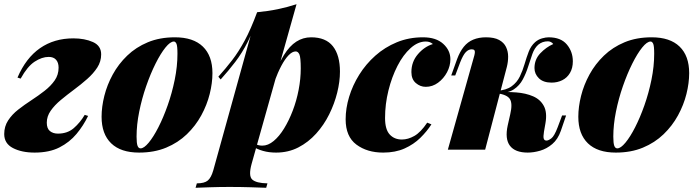

<svg xmlns="http://www.w3.org/2000/svg" viewBox="-44 -710 3315 911"><path d="M231 -76Q276 -76 306 -102Q336 -128 358 -165L374 -160Q352 -114 319 -74.5Q286 -35 238 -10.5Q190 14 120 14Q59 14 17.5 -7.5Q-24 -29 -24 -74Q-24 -110 -5.5 -138.5Q13 -167 42.5 -190Q72 -213 105 -234.5Q138 -256 167.5 -279Q197 -302 215.5 -328.5Q234 -355 234 -389Q234 -413 222 -426.5Q210 -440 187 -440Q155 -440 120.5 -417.5Q86 -395 54 -337L39 -342Q79 -435 146 -481.5Q213 -528 304 -528Q358 -528 397 -510.5Q436 -493 436 -452Q436 -418 417.5 -389.5Q399 -361 369.5 -335Q340 -309 307 -284.5Q274 -260 244.5 -235.5Q215 -211 196.5 -184.5Q178 -158 178 -128Q178 -100 193 -88Q208 -76 231 -76Z M781 -513Q764 -513 741 -484.5Q718 -456 694 -408Q670 -360 649.5 -301Q629 -242 616.5 -180Q604 -118 604 -62Q604 -31 608.5 -18.5Q613 -6 623 -6Q639 -6 661.5 -33Q684 -60 707.5 -106Q731 -152 751.5 -210Q772 -268 785 -331.5Q798 -395 798 -455Q798 -493 793 -503Q788 -513 781 -513ZM438 -156Q438 -203 451 -255Q464 -307 491 -356.5Q518 -406 559.5 -446Q601 -486 657.5 -509.5Q714 -533 786 -533Q873 -533 918.5 -489Q964 -445 964 -363Q964 -316 951 -264Q938 -212 911 -162.5Q884 -113 842.5 -73Q801 -33 744.5 -9.5Q688 14 616 14Q529 14 483.5 -30Q438 -74 438 -156Z M1359 -466Q1343 -466 1325.5 -448Q1308 -430 1291 -398Q1274 -366 1259 -325Q1244 -284 1233 -238L1252 -336Q1276 -405 1303 -448.5Q1330 -492 1362 -512.5Q1394 -533 1432 -533Q1502 -533 1535.5 -490.5Q1569 -448 1569 -370Q1569 -323 1556 -270.5Q1543 -218 1518 -167.5Q1493 -117 1456 -76Q1419 -35 1371.5 -10.5Q1324 14 1266 14Q1232 14 1204 6Q1176 -2 1160 -13L1167 -26Q1175 -23 1183 -21Q1191 -19 1201 -19Q1228 -19 1254.5 -41Q1281 -63 1304 -100.5Q1327 -138 1345 -185Q1363 -232 1373 -284Q1383 -336 1383 -385Q1383 -438 1376.5 -452Q1370 -466 1359 -466ZM1176 -652Q1229 -657 1274.5 -666.5Q1320 -676 1363 -690L1150 67Q1134 125 1153 142Q1172 159 1225 160L1219 181Q1193 180 1145.5 178.5Q1098 177 1045 177Q999 177 953 178.5Q907 180 884 181L890 160Q926 160 942 146.5Q958 133 968 98ZM992 -346Q1027 -385 1057.5 -424.5Q1088 -464 1117 -517.5Q1146 -571 1176 -652L1179 -636Q1159 -566 1132 -512.5Q1105 -459 1072.5 -416.5Q1040 -374 1003 -333Z M1976 -513Q1939 -513 1904 -481.5Q1869 -450 1842 -397.5Q1815 -345 1799 -280.5Q1783 -216 1783 -150Q1783 -96 1805 -72Q1827 -48 1863 -48Q1892 -48 1922 -65Q1952 -82 1983 -128L2003 -120Q1982 -87 1950.5 -56Q1919 -25 1875.5 -5.5Q1832 14 1774 14Q1698 14 1647 -24Q1596 -62 1596 -144Q1596 -196 1612.5 -250.5Q1629 -305 1660.5 -355.5Q1692 -406 1737 -446Q1782 -486 1839 -509.5Q1896 -533 1963 -533Q2025 -533 2059 -502Q2093 -471 2093 -429Q2093 -397 2077 -367Q2061 -337 2034.5 -317.5Q2008 -298 1976 -298Q1950 -298 1929 -316Q1908 -334 1908 -368Q1908 -417 1939 -453Q1970 -489 2010 -501Q2003 -507 1995 -510Q1987 -513 1976 -513Z M2537 -85Q2533 -61 2536 -52Q2539 -43 2549 -43Q2558 -43 2572 -53.5Q2586 -64 2602 -106L2623 -162H2642L2617 -89Q2603 -49 2576.5 -26.5Q2550 -4 2519 5Q2488 14 2460 14Q2400 14 2375.5 -18.5Q2351 -51 2365 -115L2377 -168Q2389 -219 2375 -240.5Q2361 -262 2310 -268V-272Q2360 -275 2405.5 -271.5Q2451 -268 2485.5 -253Q2520 -238 2536.5 -207Q2553 -176 2544 -125ZM2556 -514Q2542 -514 2531 -510Q2520 -506 2510 -498Q2492 -482 2482 -454Q2472 -426 2462 -394Q2452 -362 2436.5 -333Q2421 -304 2394 -286Q2367 -268 2322 -269L2312 -268L2314 -279Q2358 -282 2383.5 -300.5Q2409 -319 2422.5 -347Q2436 -375 2445 -406Q2454 -437 2464.5 -464.5Q2475 -492 2495 -510Q2510 -523 2528 -528Q2546 -533 2559 -533Q2617 -533 2645.5 -499Q2674 -465 2674 -419Q2674 -387 2660.5 -364Q2647 -341 2624 -329.5Q2601 -318 2573 -318Q2534 -318 2513 -338.5Q2492 -359 2492 -387Q2492 -428 2519.5 -457Q2547 -486 2581 -501Q2577 -507 2570 -510.5Q2563 -514 2556 -514ZM2258 0H2081L2203 -434Q2208 -450 2209 -459Q2210 -468 2206.5 -472Q2203 -476 2194 -476Q2179 -476 2166 -462.5Q2153 -449 2139 -413L2116 -352H2097L2125 -430Q2138 -465 2156.5 -488Q2175 -511 2201.5 -522Q2228 -533 2262 -533Q2301 -533 2324 -520.5Q2347 -508 2357 -487Q2367 -466 2367 -441.5Q2367 -417 2361 -393Z M3043 -513Q3026 -513 3003 -484.5Q2980 -456 2956 -408Q2932 -360 2911.5 -301Q2891 -242 2878.5 -180Q2866 -118 2866 -62Q2866 -31 2870.5 -18.5Q2875 -6 2885 -6Q2901 -6 2923.5 -33Q2946 -60 2969.5 -106Q2993 -152 3013.5 -210Q3034 -268 3047 -331.5Q3060 -395 3060 -455Q3060 -493 3055 -503Q3050 -513 3043 -513ZM2700 -156Q2700 -203 2713 -255Q2726 -307 2753 -356.5Q2780 -406 2821.5 -446Q2863 -486 2919.5 -509.5Q2976 -533 3048 -533Q3135 -533 3180.5 -489Q3226 -445 3226 -363Q3226 -316 3213 -264Q3200 -212 3173 -162.5Q3146 -113 3104.5 -73Q3063 -33 3006.5 -9.5Q2950 14 2878 14Q2791 14 2745.5 -30Q2700 -74 2700 -156Z"/></svg>

Font: Playfair Display Black
Style: Italic
Weight: 900
Italic angle: -14°
Designer: Claus Eggers Sørensen
Foundry: Claus Eggers Sørensen
Version: Version 1.203